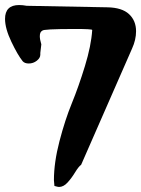

<svg xmlns="http://www.w3.org/2000/svg" viewBox="-24 -750 560 762"><path d="M-4 -675Q-4 -730 52 -730Q66 -730 82 -727L402 -721Q460 -720 488 -694Q516 -668 516 -626Q516 -592 500 -557L298 -96Q288 -89 274 -66Q260 -43 244 -25.5Q228 -8 210 -8Q206 -8 192 -12Q192 -16 191 -23.5Q190 -31 190 -35Q190 -105 212 -189.5Q234 -274 261 -340Q288 -406 313 -487.5Q338 -569 342 -631Q342 -635 274 -635Q144 -635 144 -628Q134 -624 134 -606Q134 -594 140 -574L136 -540Q136 -538 136 -533Q136 -520 122 -509Q108 -498 90 -498Q74 -498 66 -507Q46 -532 21 -584.5Q-4 -637 -4 -675Z"/></svg>

Font: NaniFont Regular
Style: Regular
Weight: 400
Designer: Nanigashitei
Version: Version 1.036